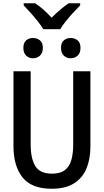

<svg xmlns="http://www.w3.org/2000/svg" viewBox="-20 -1153 640 1183"><path d="M298 10Q174 10 118.5 -60.5Q63 -131 63 -251V-714H169V-262Q169 -177 197.5 -130Q226 -83 300 -83Q352 -83 380.5 -105.5Q409 -128 420 -168.5Q431 -209 431 -263V-714H537V-250Q537 -174 513 -115.5Q489 -57 436.5 -23.5Q384 10 298 10ZM415 -794Q391 -794 373.5 -810Q356 -826 356 -858Q356 -890 373.5 -904.5Q391 -919 415 -919Q440 -919 458 -904.5Q476 -890 476 -858Q476 -826 458 -810Q440 -794 415 -794ZM183 -794Q159 -794 141.5 -810Q124 -826 124 -858Q124 -890 141.5 -904.5Q159 -919 183 -919Q208 -919 226 -904.5Q244 -890 244 -858Q244 -826 226 -810Q208 -794 183 -794ZM247 -973Q234 -995 212.5 -1022Q191 -1049 167.5 -1075Q144 -1101 126 -1120V-1133H196Q248 -1099 298 -1044Q325 -1071 351.5 -1093.5Q378 -1116 403 -1133H474V-1120Q455 -1101 431 -1075Q407 -1049 385.5 -1022Q364 -995 351 -973Z"/></svg>

Font: Noto Sans Mono Medium
Style: Regular
Weight: 500
Designer: Monotype Design Team
Foundry: Monotype Imaging Inc.
Version: Version 2.014